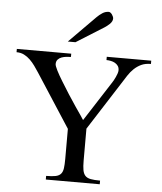

<svg xmlns="http://www.w3.org/2000/svg" viewBox="-60 -973 863 1025"><g transform="rotate(5 371.0 -460.5)"><path d="M729.5 -663.6Q699.2 -663.6 678 -653.6Q656.7 -643.6 639.6 -627.4Q622.6 -611.3 608.9 -590.3L581.5 -547.4L416.5 -289.6V-118.7Q416.5 -87.4 419.9 -68.1Q423.3 -48.8 433.3 -37.8Q443.4 -26.9 462.4 -23.2Q481.4 -19.5 513.2 -19.5V0H224.1V-19.5Q255.9 -19.5 274.7 -23.4Q293.5 -27.3 303 -38.3Q312.5 -49.3 315.2 -68.6Q317.9 -87.9 317.9 -118.7V-279.8L132.8 -565.4Q122.1 -582 109.6 -599.4Q97.2 -616.7 82.5 -631.1Q67.9 -645.5 50 -654.5Q32.2 -663.6 9.3 -663.6V-681.2H300.8V-663.6Q290 -663.6 276.4 -662.1Q262.7 -660.6 250.7 -656.2Q238.8 -651.9 230.7 -642.8Q222.7 -633.8 222.7 -618.7Q222.7 -609.4 235.1 -584.7Q247.6 -560.1 266.6 -529.3L307.1 -464.4L348.1 -402.3L380.9 -354.5Q394 -335.4 394.5 -333.5L529.8 -543.5Q534.2 -549.8 539.3 -558.8Q544.4 -567.9 548.8 -577.6Q553.2 -587.4 556.6 -596.9Q560.1 -606.4 560.1 -614.7Q560.1 -628.9 553.5 -638.2Q546.9 -647.5 536.9 -653.1Q526.9 -658.7 514.6 -661.1Q502.4 -663.6 491.2 -663.6V-681.2H729.5ZM507.3 -887.2Q507.3 -879.4 503.4 -872.1Q499.5 -864.7 493.2 -858.4Q486.8 -852.1 479.7 -846.7Q472.7 -841.3 466.8 -837.4L317.9 -744.1H276.9L418.5 -887.2Q431.2 -899.9 447 -910.4Q462.9 -920.9 481.4 -920.9Q485.8 -920.9 490.5 -917.5Q495.1 -914.1 498.8 -908.9Q502.4 -903.8 504.9 -897.9Q507.3 -892.1 507.3 -887.2Z"/></g></svg>

Font: Simplified Naskh
Style: Regular
Weight: 400
Designer: SIL International
Foundry: Arabeyes
Version: 1.02_alpha